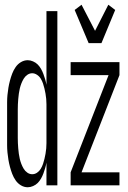

<svg xmlns="http://www.w3.org/2000/svg" viewBox="-20 -782 540 810"><path d="M97 8Q82 8 68.5 0Q55 -8 46 -21Q37 -34 31.5 -48.5Q26 -63 22 -78Q18 -93 15.5 -108Q13 -123 11.5 -138.5Q10 -154 10 -169.5Q10 -185 10 -200V-320Q10 -335 10 -350.5Q10 -366 11.5 -381.5Q13 -397 15.5 -412Q18 -427 22 -442Q26 -457 31.5 -471.5Q37 -486 46 -499Q55 -512 68.5 -520Q82 -528 97 -528Q108 -528 119.5 -523Q131 -518 139 -510Q147 -502 153 -491.5Q159 -481 163 -470Q167 -459 170.5 -447.5Q174 -436 176 -424V-735H222V0H176V-96Q174 -84 170.5 -72.5Q167 -61 163 -50Q159 -39 153 -28.5Q147 -18 139 -10Q131 -2 119.5 3Q108 8 97 8ZM116 -47Q127 -47 136.5 -53.5Q146 -60 152 -70Q158 -80 161.5 -90.5Q165 -101 167.5 -111.5Q170 -122 172 -133Q174 -144 175 -155.5Q176 -167 176 -178Q176 -189 176 -200V-320Q176 -331 176 -342Q176 -353 175 -364.5Q174 -376 172 -387Q170 -398 167.5 -408.5Q165 -419 161.5 -429.5Q158 -440 152 -450Q146 -460 136 -466.5Q126 -473 116 -473Q105 -473 95.5 -466.5Q86 -460 80 -450Q74 -440 70 -429.5Q66 -419 63.5 -408.5Q61 -398 59.5 -387Q58 -376 57 -364.5Q56 -353 55.5 -342Q55 -331 55 -320V-200Q55 -189 55.5 -178Q56 -167 57 -155.5Q58 -144 59.5 -133Q61 -122 63.5 -111.5Q66 -101 70 -90.5Q74 -80 80 -70Q86 -60 95.5 -53.5Q105 -47 116 -47ZM354 -600 295 -740 324 -762 381 -652 437 -762 466 -740 408 -600ZM278 0V-55L438 -465H278V-520H484V-465L324 -55H484V0Z"/></svg>

Font: Iosevka Fixed Light
Style: Regular
Weight: 300
Monospace: yes
Designer: Belleve Invis
Foundry: Belleve Invis
Version: Version 32.3.0